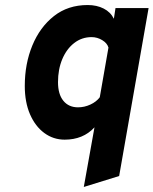

<svg xmlns="http://www.w3.org/2000/svg" viewBox="-20 -543 610 763"><path d="M313 200 355.5 -37Q333 -12.5 303.2 -0.2Q273.5 12 237 12Q192 12 156 -14.5Q120 -41 99.2 -89Q78.5 -137 78.5 -201.5Q78.5 -289.5 108.5 -362.2Q138.5 -435 194.2 -479Q250 -523 328.5 -523Q364.5 -523 392 -509Q419.5 -495 432.5 -468.5L439 -511H570.5L453.5 156.5ZM290 -116.5Q315.5 -116.5 339.2 -127.5Q363 -138.5 376.5 -156.5L411 -354Q406 -371.5 386.2 -383.5Q366.5 -395.5 344 -395.5Q305 -395.5 274.8 -372Q244.5 -348.5 227.5 -308Q210.5 -267.5 210.5 -216.5Q210.5 -168.5 231.8 -142.5Q253 -116.5 290 -116.5Z"/></svg>

Font: Overpass ExtraBold
Style: Italic
Weight: 800
Italic angle: -10°
Designer: Delve Withrington, Dave Bailey, Thomas Jockin
Foundry: Delve Fonts LLC
Version: Version 4.000